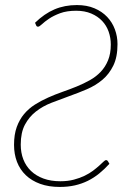

<svg xmlns="http://www.w3.org/2000/svg" viewBox="-20 -731 526 759"><path d="M118.5 -641Q155.5 -677 195.5 -694Q235.5 -711 284 -711Q323.5 -711 353.5 -698.2Q383.5 -685.5 403.8 -664Q424 -642.5 434.2 -614.8Q444.5 -587 444.5 -556.5Q444.5 -505.5 428 -471.8Q411.5 -438 384.8 -415.5Q358 -393 323.5 -378.2Q289 -363.5 253.2 -350.8Q217.5 -338 183 -324.5Q148.5 -311 121.8 -290Q95 -269 78.5 -238Q62 -207 62 -159.5Q62 -127.5 72.2 -101Q82.5 -74.5 102.5 -55.2Q122.5 -36 151.8 -25.2Q181 -14.5 218.5 -14.5Q248 -14.5 271.8 -20.8Q295.5 -27 314.5 -36.2Q333.5 -45.5 347.8 -56.2Q362 -67 372.2 -76.2Q382.5 -85.5 389 -91.8Q395.5 -98 399 -98Q402 -98 403.8 -96.8Q405.5 -95.5 407 -93L412.5 -83.5Q393 -62 372 -45Q351 -28 327.2 -16.2Q303.5 -4.5 276 1.8Q248.5 8 216 8Q172.5 8 138.8 -4.2Q105 -16.5 82 -38.5Q59 -60.5 47.2 -91Q35.5 -121.5 35.5 -158.5Q35.5 -199 46.2 -228.8Q57 -258.5 75.2 -280.2Q93.5 -302 118 -317.5Q142.5 -333 170 -345.2Q197.5 -357.5 226.8 -367.8Q256 -378 283.5 -389.2Q311 -400.5 335.5 -414.2Q360 -428 378.2 -447.2Q396.5 -466.5 407.2 -492.8Q418 -519 418 -555Q418 -581.5 409.5 -605.8Q401 -630 383.8 -648.2Q366.5 -666.5 340.8 -677.5Q315 -688.5 281 -688.5Q244 -688.5 217.8 -678.8Q191.5 -669 173.8 -657Q156 -645 145.8 -635.2Q135.5 -625.5 130.5 -625.5Q125 -625.5 123 -630.5Z"/></svg>

Font: Lato ExtraLight
Style: Italic
Weight: 275
Italic angle: -7°
Designer: Lukasz Dziedzic with Adam Twardoch and Botio Nikoltchev
Foundry: tyPoland Lukasz Dziedzic
Version: Version 2.015; 2015-08-06; http://www.latofonts.com/